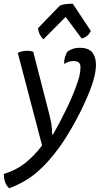

<svg xmlns="http://www.w3.org/2000/svg" viewBox="-38 -756 529 1020"><path d="M239.3 -41Q239.3 -70.3 234.4 -100.6Q228.5 -130.9 222.7 -153.3Q195.3 -261.7 138.7 -480.5Q133.8 -483.4 126 -484.4Q119.1 -486.3 107.4 -486.3Q88.9 -486.3 76.2 -482.4Q63.5 -479.5 56.6 -474.6Q99.6 -310.5 185.5 16.6Q147.5 68.4 96.7 109.4Q45.9 149.4 -17.6 168Q-17.6 192.4 -10.7 211.9Q-2.9 232.4 10.7 244.1Q97.7 211.9 159.2 158.2Q221.7 104.5 282.2 19.5Q299.8 -4.9 321.3 -40Q342.8 -75.2 365.2 -116.2Q406.2 -191.4 439.5 -274.4Q471.7 -356.4 471.7 -413.1Q471.7 -451.2 453.1 -476.6Q433.6 -502 386.7 -502Q363.3 -502 347.7 -496.1Q332 -490.2 322.3 -483.4Q313.5 -473.6 307.6 -454.1Q301.8 -433.6 303.7 -416Q311.5 -421.9 324.2 -426.8Q336.9 -431.6 351.6 -431.6Q374 -431.6 381.8 -422.9Q389.6 -414.1 389.6 -398.4Q389.6 -378.9 383.8 -351.6Q377 -325.2 365.2 -293.9Q343.8 -235.4 310.5 -168Q277.3 -99.6 243.2 -41Q241.2 -41 239.3 -41ZM164.1 -606.4Q166 -586.9 173.8 -572.3Q180.7 -558.6 192.4 -546.9Q231.4 -586.9 310.5 -666Q332 -637.7 396.5 -550.8Q412.1 -555.7 424.8 -565.4Q437.5 -576.2 444.3 -591.8Q412.1 -639.6 348.6 -736.3Q330.1 -736.3 312.5 -734.4Q293.9 -732.4 279.3 -725.6Q240.2 -685.5 164.1 -606.4Z"/></svg>

Font: cl
Style: Italic
Weight: 400
Designer: Mitja Miklavcic
Version: Version 7.504; 2011; Build 1022